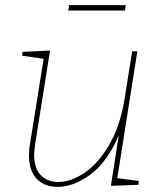

<svg xmlns="http://www.w3.org/2000/svg" viewBox="-20 -722 634 748"><path d="M437 -28 521 -17 519 -2 412 2 443 -196Q399 -92 333.5 -43Q268 6 204 6Q154 6 123.5 -25Q93 -56 93 -117Q93 -141 97 -162L150 -493L66 -505L68 -520L175 -525L117 -161Q113 -131 113 -120Q113 -66 139 -39.5Q165 -13 207 -13Q256 -13 309 -48.5Q362 -84 405 -157Q448 -230 465 -335L495 -522H515ZM249 -702H470L467 -681H246Z"/></svg>

Font: Bitter Pro Thin
Style: Italic
Weight: 250
Italic angle: -9°
Designer: Sol Matas, and Bitter project Authors
Foundry: Sol Matas
Version: Version 1.010